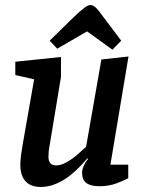

<svg xmlns="http://www.w3.org/2000/svg" viewBox="-20 -736 579 765"><path d="M142 9Q115 9 97 -1.5Q79 -12 70 -31.5Q61 -51 61 -78Q61 -89 62.5 -105.5Q64 -122 67 -138.5Q70 -155 71 -164L116 -420L41 -437V-490L223 -509V-430L181 -176Q180 -168 177.5 -155.5Q175 -143 174 -131Q173 -119 173 -111Q173 -96 180 -86.5Q187 -77 204 -77Q223 -77 246 -90Q269 -103 289.5 -121Q310 -139 323 -151L384 -499L492 -511L420 -80H491V-26Q473 -16 443 -5Q413 6 376 6Q341 6 324 -7Q307 -20 307 -48Q307 -59 312.5 -73Q318 -87 331 -103L328 -105Q318 -93 300 -74Q282 -55 258 -36Q234 -17 204 -4Q174 9 142 9ZM428 -538 327 -611 208 -542 178 -574 273 -667Q300 -693 315.5 -704.5Q331 -716 340 -716Q351 -716 362 -705.5Q373 -695 389 -672L463 -574Z"/></svg>

Font: Faustina SemiBold
Style: Italic
Weight: 600
Italic angle: -8°
Designer: Alfonso Garcia
Foundry: http://www.omnibus-type.com
Version: Version 1.200